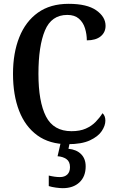

<svg xmlns="http://www.w3.org/2000/svg" viewBox="-20 -744 606 1004"><path d="M334 10Q239 10 175.5 -36Q112 -82 80 -164.5Q48 -247 48 -358Q48 -467 81 -549.5Q114 -632 178.5 -678Q243 -724 339 -724Q435 -724 483.5 -690Q532 -656 532 -609Q532 -575 506.5 -554Q481 -533 434 -533Q434 -565 424.5 -596Q415 -627 392.5 -646.5Q370 -666 332 -666Q249 -666 215 -584.5Q181 -503 181 -358Q181 -212 220.5 -135Q260 -58 354 -58Q398 -58 428.5 -71.5Q459 -85 480 -106.5Q501 -128 516 -152Q531 -139 531 -113Q531 -87 512 -58.5Q493 -30 450 -10Q407 10 334 10ZM308 240Q294 240 272 237Q250 234 235 229V174Q268 182 293 182Q318 182 332 168.5Q346 155 346 130Q346 101 327.5 88Q309 75 281 73L300 -9H347L338 34Q380 38 404 62Q428 86 428 126Q428 179 395.5 209.5Q363 240 308 240Z"/></svg>

Font: Noto Serif Condensed SemiBold
Style: Regular
Weight: 600
Width: 3
Designer: Monotype Design Team
Foundry: Monotype Imaging Inc.
Version: Version 2.013